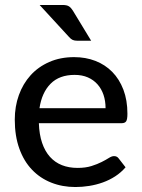

<svg xmlns="http://www.w3.org/2000/svg" viewBox="-20 -746 570 773"><path d="M405 -310.5Q405 -339.5 396.8 -364Q388.5 -388.5 372.5 -406.5Q356.5 -424.5 333.5 -434.5Q310.5 -444.5 280.5 -444.5Q219 -444.5 183.8 -409Q148.5 -373.5 139 -310.5ZM485.5 -72.5Q467.5 -51.5 444 -36.2Q420.5 -21 394 -11.5Q367.5 -2 339.2 2.5Q311 7 283.5 7Q231 7 186.2 -10.8Q141.5 -28.5 108.8 -62.8Q76 -97 57.8 -147.8Q39.5 -198.5 39.5 -264.5Q39.5 -317.5 56 -363.2Q72.5 -409 103.2 -443Q134 -477 178.5 -496.5Q223 -516 278.5 -516Q325 -516 364.2 -500.8Q403.5 -485.5 432 -456.5Q460.5 -427.5 476.8 -385Q493 -342.5 493 -288Q493 -265.5 488 -257.8Q483 -250 469.5 -250H136.5Q138 -204.5 149.5 -170.8Q161 -137 181.2 -114.5Q201.5 -92 229.5 -81Q257.5 -70 292 -70Q324.5 -70 348.2 -77.5Q372 -85 389.2 -93.8Q406.5 -102.5 418.2 -110Q430 -117.5 439 -117.5Q451 -117.5 457.5 -108.5ZM232 -726Q249.5 -726 258 -720.2Q266.5 -714.5 273.5 -703L347 -582H291.5Q280 -582 272.8 -585.2Q265.5 -588.5 258 -597L139.5 -726Z"/></svg>

Font: TypoPRO Lato
Style: Regular
Weight: 500
Designer: Lukasz Dziedzic with Adam Twardoch and Botio Nikoltchev
Foundry: tyPoland Lukasz Dziedzic
Version: Version 2.010; 2014-09-01; http://www.latofonts.com/